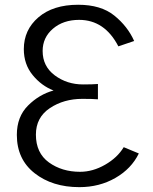

<svg xmlns="http://www.w3.org/2000/svg" viewBox="-20 -769 641 807"><path d="M50.8 -202.1Q50.8 -278.3 97.7 -325.2Q144.5 -372.1 205.1 -388.7Q154.3 -408.2 117.2 -453.6Q80.1 -499 80.1 -562.5Q80.1 -643.6 141.6 -696.3Q203.1 -749 308.6 -749Q404.3 -749 460.4 -703.6Q516.6 -658.2 543.9 -596.7L477.5 -574.2Q419.9 -685.5 312.5 -685.5Q246.1 -685.5 202.6 -648.4Q159.2 -611.3 159.2 -554.7Q159.2 -490.2 210.4 -452.1Q261.7 -414.1 329.1 -414.1Q371.1 -414.1 391.6 -416V-351.6Q369.1 -353.5 326.2 -353.5Q248 -353.5 189.5 -314.5Q130.9 -275.4 130.9 -203.1Q130.9 -126 185.5 -86.4Q240.2 -46.9 316.4 -46.9Q370.1 -46.9 421.9 -76.7Q473.6 -106.4 500 -150.4L563.5 -124Q532.2 -59.6 464.8 -21Q397.5 17.6 313.5 17.6Q200.2 17.6 125.5 -41Q50.8 -99.6 50.8 -202.1Z"/></svg>

Font: Gothic A1
Style: Regular
Weight: 400
Designer: HanYang I&C Co.,Ltd.
Foundry: HanYang I&C Co.,Ltd.
Version: Version 2.50